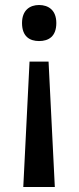

<svg xmlns="http://www.w3.org/2000/svg" viewBox="-20 -566 314 767"><path d="M205 -474C205 -525 174 -546 136 -546C99 -546 68 -525 68 -474C68 -420 99 -402 136 -402C174 -402 205 -420 205 -474ZM98 -320 73 181H199L174 -320Z"/></svg>

Font: Noto Sans Gujarati UI Medium
Style: Regular
Weight: 500
Designer: Jelle Bosma - Monotype Design Team, Universal Thirst
Foundry: Monotype Imaging Inc.
Version: Version 2.106